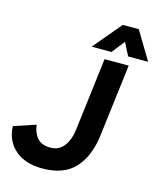

<svg xmlns="http://www.w3.org/2000/svg" viewBox="-141 -1016 935 1123"><g transform="rotate(15 326.5 -454.5)"><path d="M223 12Q118 12 57 -41.5Q-4 -95 -7 -183L126 -227Q129 -184 155 -151Q181 -118 238 -118Q275 -118 299.5 -138Q324 -158 338 -190.5Q352 -223 356 -260L410 -700H556L502 -261Q486 -133 419 -60.5Q352 12 223 12ZM318 -751 461 -921H558L660 -751H539L472 -882H541L438 -751Z"/></g></svg>

Font: Inclusive Sans
Style: Bold Italic
Weight: 700
Italic angle: -7°
Designer: Olivia King
Foundry: Olivia King
Version: Version 2.004